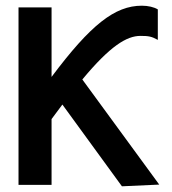

<svg xmlns="http://www.w3.org/2000/svg" viewBox="-20 -649 603 674"><path d="M45 0H161V-231C174 -249 187 -266 199 -282L408 5L539 -1L269 -370C367 -488 425 -523 473 -523C502 -523 512 -521 534 -509V-616C521 -624 500 -629 478 -629C383 -629 298 -562 161 -379V-623H45Z"/></svg>

Font: Inconsolata SemiExpanded
Style: Bold
Weight: 700
Width: 6
Monospace: yes
Designer: Raph Levien, Cyreal, Brenton Simpson
Foundry: Raph Levien, Cyreal, Google
Version: Version 3.100